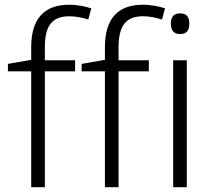

<svg xmlns="http://www.w3.org/2000/svg" viewBox="-20 -785 891 805"><path d="M294.9 -532.2H168V-586.9C168 -677.2 198.7 -716.8 271 -716.8C297.9 -716.8 326.2 -710.9 350.1 -703.1L362.8 -750C337.9 -757.8 307.1 -765.1 270 -765.1C164.1 -765.1 110.8 -705.6 110.8 -586.9V-534.2L13.2 -517.1V-485.8H110.8V0H168V-485.8H294.9ZM604 -532.2H477.1V-586.9C477.1 -677.2 507.8 -716.8 580.1 -716.8C606.9 -716.8 635.3 -710.9 659.2 -703.1L671.9 -750C647 -757.8 616.2 -765.1 579.1 -765.1C473.1 -765.1 419.9 -705.6 419.9 -586.9V-534.2L322.3 -517.1V-485.8H419.9V0H477.1V-485.8H604ZM735.4 -729C709.5 -729 696.3 -714.8 696.3 -686C696.3 -656.7 709.5 -642.1 735.4 -642.1C761.2 -642.1 773.9 -656.7 773.9 -686C773.9 -714.8 761.2 -729 735.4 -729ZM706.1 -532.2V0H763.2V-532.2Z"/></svg>

Font: Noto Reveo Sans
Style: Regular
Weight: 300
Designer: Monotype Design Team
Foundry: Monotype Imaging Inc.
Version: Version 2.007